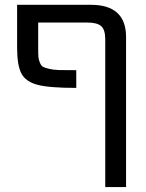

<svg xmlns="http://www.w3.org/2000/svg" viewBox="-20 -544 597 783"><path d="M409.2 -384.8Q409.2 -421.9 393.1 -437Q377 -452.1 335.9 -452.1H135.7V-349.6Q135.7 -323.2 136.7 -311.5Q137.7 -299.8 143.1 -287.6Q148.4 -275.4 155.3 -271.5Q162.1 -267.6 180.7 -263.2Q199.2 -258.8 221.7 -258.3Q244.1 -257.8 291 -257.8V-185.5Q180.7 -185.5 132.8 -198.2Q85 -210.9 67.4 -244.1Q49.8 -277.3 49.8 -348.6V-524.4H350.6Q493.2 -524.4 494.1 -394.5V218.8H409.2Z"/></svg>

Font: irohakakuC Regular
Style: Regular
Weight: 400
Designer: [Source Han Sans]
Ryoko NISHIZUKA Ë•øÂ°öÊ∂ºÂ≠ê (kana & ideographs); Paul D. Hunt (Latin, Greek & Cyrillic); Wenlong ZHAN
Version: Version 1.001.20160904